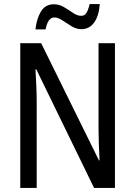

<svg xmlns="http://www.w3.org/2000/svg" viewBox="-20 -927 666 947"><path d="M547 0H444L159 -585H155Q157 -546 159 -505Q161 -464 161 -426V0H80V-714H183L468 -136H471Q469 -174 467.5 -216.5Q466 -259 466 -294V-714H547ZM155 -782Q160 -833 181.5 -869.5Q203 -906 246 -906Q272 -906 295.5 -892Q319 -878 340 -863.5Q361 -849 381 -849Q398 -849 407 -864.5Q416 -880 422 -907H472Q468 -848 444 -815.5Q420 -783 382 -783Q357 -783 333 -797.5Q309 -812 287.5 -826.5Q266 -841 248 -841Q216 -841 205 -782Z"/></svg>

Font: Noto Sans Gurmukhi Condensed
Style: Regular
Weight: 400
Width: 3
Designer: Jelle Bosma - Monotype Design Team
Foundry: Monotype Imaging Inc.
Version: Version 2.004; ttfautohint (v1.8.4.7-5d5b)